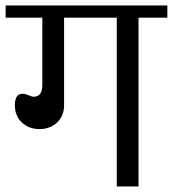

<svg xmlns="http://www.w3.org/2000/svg" viewBox="-33 -670 621 690"><path d="M464.8 0V-606.4H568.4V-650.4H-12.7V-606.4H119.1V-364.3Q119.1 -322.3 87.9 -322.3Q82 -322.3 69.8 -327.6Q57.6 -333 47.9 -333Q20.5 -333 20.5 -292Q20.5 -252.9 45.9 -229.5Q71.3 -206.1 109.4 -206.1Q146.5 -206.1 171.9 -229.5Q197.3 -252.9 197.3 -292V-606.4H386.7V0Z"/></svg>

Font: Kurale
Style: Regular
Weight: 400
Version: 1.0; ttfautohint (v1.3)